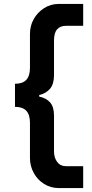

<svg xmlns="http://www.w3.org/2000/svg" viewBox="-20 -795 468 974"><path d="M277 159Q237 159 203.5 138Q170 117 151 82Q132 47 132 7V-172Q132 -213 113.5 -233Q95 -253 56 -253V-370Q95 -370 113.5 -390Q132 -410 132 -451V-623Q132 -664 151 -698Q170 -732 203.5 -753.5Q237 -775 277 -775H402V-664H314Q286 -664 270 -646.5Q254 -629 254 -589V-414Q254 -369 234 -345Q214 -321 179 -313V-305Q214 -298 234 -275.5Q254 -253 254 -209V-27Q254 5 270 26.5Q286 48 314 48H402V159Z"/></svg>

Font: Inclusive Sans SemiBold
Style: Regular
Weight: 600
Designer: Olivia King
Foundry: Olivia King
Version: Version 2.004